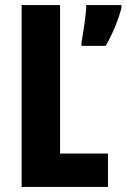

<svg xmlns="http://www.w3.org/2000/svg" viewBox="-20 -800 497 754"><path d="M65 -66H404V-197H216V-780H65ZM457 -769V-780H319C318 -742 306 -665 300 -633V-620H395C420 -663 444 -718 457 -769Z"/></svg>

Font: Noto Sans Malayalam UI ExtraCondensed ExtraBold
Style: Regular
Weight: 800
Width: 2
Designer: Jelle Bosma - Monotype Design Team
Foundry: Monotype Imaging Inc.
Version: Version 2.104